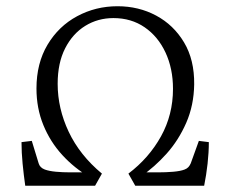

<svg xmlns="http://www.w3.org/2000/svg" viewBox="-20 -596 739 616"><path d="M61 0Q56 -35 52.5 -71Q49 -107 49 -140L82 -144L104 -72Q106 -65 111 -60Q116 -55 124 -52Q138 -47 159.5 -45Q181 -43 206 -43H281L269 -27Q219 -56 180 -98.5Q141 -141 119 -195Q97 -249 97 -312Q97 -393 132.5 -452.5Q168 -512 227.5 -544Q287 -576 357 -576Q425 -576 481 -546Q537 -516 570.5 -460Q604 -404 603 -325Q602 -258 577.5 -202Q553 -146 514.5 -103Q476 -60 432 -30L423 -43H487Q513 -43 536 -45Q559 -47 572 -52Q580 -55 584.5 -60Q589 -65 592 -72L618 -144L650 -140Q650 -107 646 -71Q642 -35 635 0H414L392 -39Q458 -89 496.5 -158.5Q535 -228 535 -311Q535 -376 511 -427.5Q487 -479 444 -508.5Q401 -538 344 -538Q294 -538 253.5 -513Q213 -488 189 -441Q165 -394 165 -327Q165 -248 200.5 -173Q236 -98 307 -39L285 0Z"/></svg>

Font: Yrsa Light
Style: Regular
Weight: 300
Designer: Anna Giedrys (Yrsa+Rasa design), David Brezina (Yrsa art-direction, Rasa art-direction, design)
Foundry: Rosetta Type Foundry
Version: Version 2.004